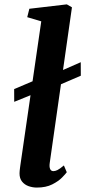

<svg xmlns="http://www.w3.org/2000/svg" viewBox="-20 -837 385 867"><path d="M44.2 -377.2 43.9 -434.7 148.8 -479.2 203.2 -494 344.6 -556.1 344.9 -495.1 200.6 -433 144.2 -417.7ZM204.5 -100.6Q202.1 -83.6 206.4 -73.9Q210.6 -64.2 221.1 -64.2Q229.4 -64.2 239.4 -69.1Q249.5 -74 268.5 -89.9L281.5 -59.3Q276.5 -52 260.3 -35.4Q244.1 -18.7 215.9 -4.4Q187.6 10 146.1 10Q127.4 10 109.3 3.7Q91.2 -2.7 79.7 -16.9Q68.1 -31.1 68.2 -54.3Q68.2 -59.6 68.9 -66.4Q69.6 -73.3 70.5 -80Q71.4 -86.7 71.9 -90.5L166.3 -740.6L103 -759.5L112.5 -797.4L281.8 -817.3L304.9 -803.9Z"/></svg>

Font: Merriweather 7pt Light
Style: Italic
Weight: 300
Italic angle: -7.8°
Designer: Eben Sorkin
Foundry: Eben Sorkin
Version: Version 2.200;gftools[0.9.31]